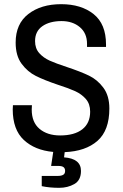

<svg xmlns="http://www.w3.org/2000/svg" viewBox="-20 -718 587 920"><path d="M488 -505V-493H397V-508Q397 -559 362.5 -588Q328 -617 275 -617Q218 -617 183 -592.5Q148 -568 148 -521Q148 -486 168 -463.5Q188 -441 218 -427.5Q248 -414 300 -397Q366 -375 406.5 -355.5Q447 -336 475.5 -297.5Q504 -259 504 -198Q504 -93 447 -43Q390 7 290 11L287 36Q368 42 368 101Q368 146 336 164Q304 182 264 182Q218 182 180 174V125H256Q274 125 283 119.5Q292 114 292 101Q292 89 284.5 83Q277 77 258 77H225L235 10Q147 2 94 -47.5Q41 -97 41 -194L42 -214H133L132 -193Q132 -132 169.5 -100.5Q207 -69 268 -69Q337 -69 374.5 -98.5Q412 -128 412 -183Q412 -220 391.5 -243.5Q371 -267 340.5 -281Q310 -295 257 -312Q192 -334 152 -354Q112 -374 83.5 -412.5Q55 -451 55 -514Q55 -604 116 -651Q177 -698 273 -698Q369 -698 428.5 -650.5Q488 -603 488 -505Z"/></svg>

Font: Archivo Narrow
Style: Regular
Weight: 400
Designer: Hector Gatti
Foundry: Omnibus-Type
Version: Version 1.003